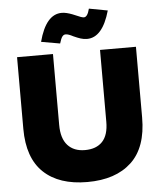

<svg xmlns="http://www.w3.org/2000/svg" viewBox="-61 -983 881 1049"><g transform="rotate(-5 379.0 -458.5)"><path d="M376 13Q531 13 617.5 -67.5Q704 -148 704 -312V-700H507V-306Q507 -233 473.5 -197.5Q440 -162 378 -162Q317 -162 283 -199.5Q249 -237 249 -311V-700H52V-307Q52 -147 136.5 -67Q221 13 376 13ZM327 -801Q342 -801 368 -787Q390 -777 407 -771.5Q424 -766 442 -766Q527 -766 568 -911L466 -930Q455 -885 435 -885Q423 -885 393 -899Q389 -901 373.5 -907Q358 -913 343.5 -916.5Q329 -920 316 -920Q229 -920 190 -772L293 -754Q301 -781 308.5 -791Q316 -801 327 -801Z"/></g></svg>

Font: Geom Black
Style: Bold
Weight: 900
Version: Version 1.102